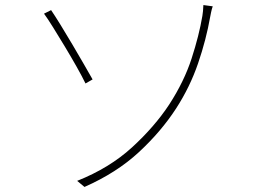

<svg xmlns="http://www.w3.org/2000/svg" viewBox="-20 -729 1040 759"><path d="M285 -14Q413 -65 502 -146.5Q591 -228 649 -316Q708 -407 737.5 -498Q767 -589 780 -666Q781 -671 782.5 -685.5Q784 -700 784 -709L821 -704Q817 -693 814.5 -680.5Q812 -668 811 -663Q795 -572 763 -478.5Q731 -385 676 -300Q617 -209 529 -127.5Q441 -46 314 10ZM182 -689Q197 -667 219.5 -630.5Q242 -594 266.5 -552.5Q291 -511 312 -474.5Q333 -438 346 -415L318 -399Q305 -426 283 -465Q261 -504 236 -545.5Q211 -587 189.5 -621.5Q168 -656 154 -675Z"/></svg>

Font: Noto Sans SC Thin Thin
Style: Regular
Weight: 250
Version: Version 2.004-H2;hotconv 1.0.118;makeotfexe 2.5.65603